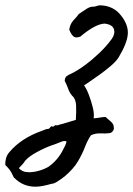

<svg xmlns="http://www.w3.org/2000/svg" viewBox="-125 -400 502 724"><path d="M8 304Q-14 304 -34 296Q-54 288 -73 269Q-81 251 -87 242.5Q-93 234 -105 222Q-106 212 -102.5 198Q-99 184 -89 173Q-67 147 -36.5 127Q-6 107 34 93Q39 91 45 88.5Q51 86 57 86Q62 85 65 79.5Q68 74 75 78Q79 75 82 73Q85 71 91 73Q92 72 101.5 69.5Q111 67 123 63.5Q135 60 146 56.5Q157 53 161 52Q163 23 162 -2Q161 -27 147 -39Q137 -51 132 -65.5Q127 -80 119 -95Q120 -108 126.5 -113Q133 -118 145 -123Q166 -133 193.5 -153Q221 -173 249 -199.5Q277 -226 297 -254Q310 -273 304.5 -290Q299 -307 271 -311Q253 -311 229 -298Q205 -285 178 -262Q160 -255 151 -263.5Q142 -272 136 -289Q139 -304 144.5 -313Q150 -322 157.5 -329.5Q165 -337 172 -347Q180 -352 187 -357Q194 -362 202 -367Q208 -371 214.5 -373Q221 -375 228 -375Q234 -375 240 -377.5Q246 -380 254 -380Q303 -378 331 -342Q359 -307 357 -272.5Q355 -238 322 -183Q313 -169 294 -152.5Q275 -136 253.5 -120.5Q232 -105 215 -93.5Q198 -82 192 -78Q201 -66 210 -42.5Q219 -19 225 5.5Q231 30 228 46Q237 46 250.5 43.5Q264 41 273 41Q283 50 293.5 59Q304 68 304 80Q306 86 301 93.5Q296 101 288 102Q275 104 255 103Q235 102 218 110Q205 129 195.5 154Q186 179 169.5 207.5Q153 236 119 265Q105 276 91.5 284.5Q78 293 70 293Q52 298 37 301Q22 304 8 304ZM-21 249Q-18 250 -5 249Q8 248 25 243Q42 238 56 230Q74 218 89 200.5Q104 183 113 164Q117 157 120.5 149.5Q124 142 126 134Q119 129 105 135Q91 141 73 147Q47 156 16 172.5Q-15 189 -30 206Q-35 214 -41.5 221Q-48 228 -54 234Q-48 241 -39.5 245Q-31 249 -21 249Z"/></svg>

Font: Caveat Medium
Style: Regular
Weight: 500
Designer: Pablo Impallari
Foundry: Pablo Impallari
Version: Version 2.000